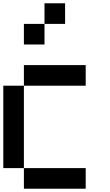

<svg xmlns="http://www.w3.org/2000/svg" viewBox="-20 -1145 665 1165"><path d="M0 -125V-625H125V-125ZM125 -125H500V0H125ZM125 -625V-750H500V-625ZM125 -875V-1000H250V-875ZM250 -1000V-1125H375V-1000Z"/></svg>

Font: Galmuri7 Regular
Style: Regular
Weight: 400
Designer: Lee Minseo (quiple)
Version: Version 2.399;hotconv 1.1.1;makeotfexe 2.6.0 DEVELOPMENT